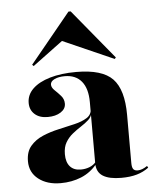

<svg xmlns="http://www.w3.org/2000/svg" viewBox="-51 -719 643 774"><g transform="rotate(-5 271.0 -332.0)"><path d="M308.9 -209.7V-304Q308.9 -358.9 285.1 -387.9Q261.3 -416.9 216.9 -416.9Q191.9 -416.9 175.4 -408.9Q158.9 -400.8 158.9 -387.9Q158.9 -375.8 171.4 -364.1Q183.9 -352.4 196 -338.7Q208.1 -325 208.1 -306.5Q208.1 -285.5 187.5 -272.2Q166.9 -258.9 134.7 -258.9Q101.6 -258.9 82.3 -276.2Q62.9 -293.5 62.9 -321.8Q62.9 -354.8 87.9 -379Q112.9 -403.2 158.1 -416.5Q203.2 -429.8 264.5 -429.8Q369.4 -429.8 411.7 -385.9Q454 -341.9 454 -239.5V-209.7ZM163.7 11.3Q108.9 11.3 74.2 -15.7Q39.5 -42.7 39.5 -87.9Q39.5 -126.6 59.3 -149.6Q79 -172.6 109.3 -185.5Q139.5 -198.4 174.2 -206Q208.9 -213.7 239.5 -221Q270.2 -228.2 289.9 -240.7Q309.7 -253.2 309.7 -275.8L311.3 -261.3Q308.9 -244.4 295.6 -232.3Q282.3 -220.2 264.5 -208.9Q246.8 -197.6 229.8 -183.9Q212.9 -170.2 201.6 -151.2Q190.3 -132.3 190.3 -103.2Q190.3 -71 205.6 -53.6Q221 -36.3 249.2 -36.3Q267.7 -36.3 284.3 -42.7Q300.8 -49.2 311.3 -62.1L312.1 -53.2Q285.5 -20.2 247.2 -4.4Q208.9 11.3 163.7 11.3ZM454 -45.2Q454 -27.4 459.3 -20.2Q464.5 -12.9 477.4 -12.9Q486.3 -12.9 496 -16.5Q505.6 -20.2 516.1 -27.4L520.2 -20.2Q498.4 -4 471.8 3.6Q445.2 11.3 408.9 11.3Q359.7 11.3 334.3 -4.8Q308.9 -21 308.9 -56.5V-209.7H454ZM96 -468.5 90.3 -474.2 254.8 -675H263.7L429 -474.2L424.2 -468.5L191.9 -571L242.7 -577.4Z"/></g></svg>

Font: Playfair 144pt SemiExpanded Black
Style: Regular
Weight: 900
Width: 6
Designer: Claus Eggers Sørensen
Foundry: Claus Eggers Sørensen
Version: Version 2.203